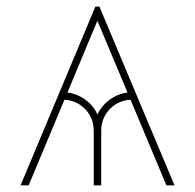

<svg xmlns="http://www.w3.org/2000/svg" viewBox="-20 -559 588 579"><path d="M481.9 0 268.1 -509.8 270 -539.1H279.8L506.3 0ZM262.7 0V-164.1Q262.7 -204.1 235.6 -231.2Q208.5 -258.3 168.5 -258.3V-280.8Q203.1 -280.8 231.7 -262.2Q260.3 -243.7 273.9 -213.9Q288.1 -243.7 316.4 -262.2Q344.7 -280.8 379.4 -280.8V-258.3Q339.4 -258.3 312.3 -231.2Q285.2 -204.1 285.2 -164.1V0ZM42 0 267.6 -539.1H277.8L279.3 -509.8L66.4 0Z"/></svg>

Font: Inter 18pt Thin
Style: Regular
Weight: 250
Designer: Rasmus Andersson
Foundry: rsms
Version: Version 4.001;git-66647c0bb